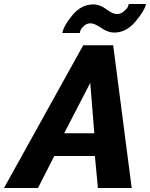

<svg xmlns="http://www.w3.org/2000/svg" viewBox="-77 -935 746 955"><path d="M320 -771H233Q240 -808 284 -860.5Q328 -913 387 -913Q420 -913 452 -889Q484 -865 504 -865Q523 -865 538.5 -878Q554 -891 558 -899.5Q562 -908 564 -915H649Q643 -883 597 -828Q551 -773 491 -773Q460 -773 426.5 -796Q393 -819 374 -819Q355 -819 341.5 -807Q328 -795 324 -785Q320 -775 320 -771ZM337 -710H486L578 0H410L395 -159H193L112 0H-57ZM392 -272 372 -523 242 -272Z"/></svg>

Font: Raleway-v4020 ExtraBold
Style: Italic
Weight: 800
Italic angle: -12°
Designer: Matt McInerney, Pablo Impallari, Rodrigo Fuenzalida
Foundry: Matt McInerney, Pablo Impallari, Rodrigo Fuenzalida
Version: Version 4.020;PS 004.020;hotconv 1.0.88;makeotf.lib2.5.64775